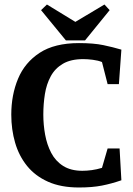

<svg xmlns="http://www.w3.org/2000/svg" viewBox="-20 -820 588 851"><path d="M330 11Q250 11 193 -14.5Q136 -40 100 -84.5Q64 -129 47 -187.5Q30 -246 30 -312Q30 -399 60 -471Q90 -543 156 -586Q222 -629 330 -629Q395 -629 438 -620Q481 -611 518 -600L507 -447H457L432 -545Q415 -552 391.5 -555Q368 -558 349 -558Q294 -558 259 -537.5Q224 -517 205 -482Q186 -447 179 -403Q172 -359 172 -312Q172 -267 180 -223Q188 -179 207 -142.5Q226 -106 260 -84.5Q294 -63 345 -63Q365 -63 387 -66Q409 -69 432 -76L457 -162H510L518 -21Q475 -6 432 2.5Q389 11 330 11ZM272 -641 162 -775 188 -800 314 -723 443 -800 466 -775 357 -641Z"/></svg>

Font: Manuale
Style: Bold
Weight: 700
Version: Version 1.002